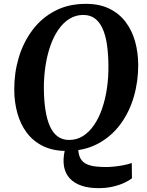

<svg xmlns="http://www.w3.org/2000/svg" viewBox="-20 -773 764 996"><path d="M490.5 203Q440 203 402.8 190.2Q365.5 177.5 342.5 153Q319.5 128.5 312.5 92.5Q305.5 56.5 315.5 9.5L386 2.5Q387.5 33 398.8 51.2Q410 69.5 429.8 78.5Q449.5 87.5 475.5 90.5Q501.5 93.5 532 93.5Q547 93.5 570.8 91.2Q594.5 89 619.5 84.2Q644.5 79.5 663.5 72.5L664.5 152Q652 162 627.5 174Q603 186 568.2 194.5Q533.5 203 490.5 203ZM325 10Q254.5 10 203.2 -15.2Q152 -40.5 119 -84.5Q86 -128.5 70 -186.2Q54 -244 54 -308.5Q53.5 -394.5 77.2 -474Q101 -553.5 148 -616.5Q195 -679.5 264.5 -716.2Q334 -753 425.5 -753Q496.5 -753 547.8 -727.8Q599 -702.5 632 -658.5Q665 -614.5 680.8 -557.8Q696.5 -501 697 -438Q697.5 -351 674 -270.5Q650.5 -190 603.5 -127Q556.5 -64 486.8 -27Q417 10 325 10ZM338 -47Q378 -47 410.2 -67.2Q442.5 -87.5 467.5 -123.8Q492.5 -160 509.2 -208.2Q526 -256.5 534.5 -313.2Q543 -370 542.5 -430.5Q542 -494.5 534.5 -543.8Q527 -593 511.2 -626.8Q495.5 -660.5 471 -678Q446.5 -695.5 412 -695.5Q372.5 -695.5 340 -675.2Q307.5 -655 282.8 -619Q258 -583 241.2 -535Q224.5 -487 216 -431.2Q207.5 -375.5 207.5 -316Q208 -251 216 -200.8Q224 -150.5 239.8 -116.2Q255.5 -82 280.2 -64.5Q305 -47 338 -47Z"/></svg>

Font: Merriweather
Style: Bold Italic
Weight: 700
Italic angle: -7.8°
Version: Version 2.101